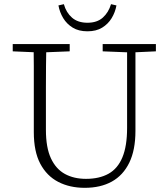

<svg xmlns="http://www.w3.org/2000/svg" viewBox="-20 -885 807 920"><path d="M386 15Q314 15 259 -13.5Q204 -42 173 -100.5Q142 -159 142 -252V-360Q142 -413 142 -465Q142 -517 142 -569.5Q142 -622 141 -674H202Q201 -622 200.5 -570Q200 -518 200 -465.5Q200 -413 200 -360V-263Q200 -178 224 -126.5Q248 -75 291 -51.5Q334 -28 392 -28Q456 -28 500 -52.5Q544 -77 566.5 -131Q589 -185 589 -272V-674H629V-258Q629 -166 599.5 -105.5Q570 -45 516 -15Q462 15 386 15ZM41 -639V-674H314V-639L188 -634H159ZM472 -639V-674H727V-639L618 -634H598ZM260 -859 286 -865Q297 -825 325 -800.5Q353 -776 399 -776Q445 -776 472.5 -800.5Q500 -825 512 -865L538 -859Q532 -826 515 -798Q498 -770 469.5 -752.5Q441 -735 399 -735Q357 -735 328.5 -752.5Q300 -770 283 -798Q266 -826 260 -859Z"/></svg>

Font: Source Serif 4 Light
Style: Regular
Weight: 300
Designer: Frank Grießhammer
Foundry: Adobe Systems Incorporated
Version: Version 4.004;hotconv 1.0.116;makeotfexe 2.5.65601